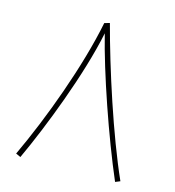

<svg xmlns="http://www.w3.org/2000/svg" viewBox="-102 -762 774 849"><g transform="rotate(15 285.0 -337.5)"><path d="M297 -675 273 -668C232 -462 134 -197 46 -10L68 0C142 -159 247 -429 287 -625C328 -458 423 -183 501 -2L523 -11C439 -199 349 -479 297 -675Z"/></g></svg>

Font: Noto Sans Arabic Thin
Style: Regular
Weight: 100
Designer: Monotype Design Team, Nadine Chahine, Nizar Qandah and Khaled Hosny
Foundry: Monotype Imaging Inc.
Version: Version 2.012